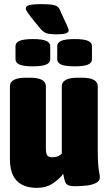

<svg xmlns="http://www.w3.org/2000/svg" viewBox="-20 -900 523 929"><path d="M159 9Q28 9 28 -130V-482Q28 -524 105 -524H125Q202 -524 202 -482V-181Q202 -159 208 -149Q214 -139 233 -139Q263 -139 279 -157V-482Q279 -524 356 -524H376Q453 -524 453 -482V-172Q453 -123 455.5 -99Q458 -75 460.5 -63.5Q463 -52 463 -41Q463 -24 444 -14.5Q425 -5 397.5 -2Q370 1 344 1Q321 1 310 -4Q299 -9 294.5 -22Q290 -35 286 -59Q268 -34 235.5 -12.5Q203 9 159 9ZM341 -579Q296 -579 276.5 -587.5Q257 -596 257 -613V-677Q257 -694 276.5 -702.5Q296 -711 341 -711Q386 -711 405.5 -702.5Q425 -694 425 -677V-613Q425 -596 405.5 -587.5Q386 -579 341 -579ZM139 -579Q95 -579 75 -587.5Q55 -596 55 -613V-677Q55 -694 75 -702.5Q95 -711 139 -711Q183 -711 203 -702.5Q223 -694 223 -677V-613Q223 -596 203 -587.5Q183 -579 139 -579ZM256 -734Q218 -734 203.5 -739.5Q189 -745 173 -764L130 -817Q120 -830 112.5 -841Q105 -852 105 -859Q105 -872 124.5 -876Q144 -880 174 -880Q211 -880 229.5 -877.5Q248 -875 257 -868.5Q266 -862 271 -849L304 -777Q312 -761 312 -752Q312 -734 256 -734Z"/></svg>

Font: Asap Condensed Black
Style: Regular
Weight: 900
Width: 3
Designer: Pablo Cosgaya
Foundry: Omnibus-Type
Version: Version 3.001; ttfautohint (v1.8.4.7-5d5b)